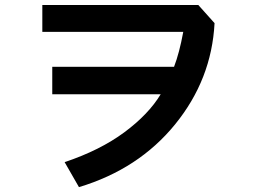

<svg xmlns="http://www.w3.org/2000/svg" viewBox="-20 -728 1040 773"><path d="M190.4 -348.6V-459H680.7Q702.1 -514.6 717.8 -599.6H150.4V-708H778.3L843.8 -634.8Q832 -408.2 685.1 -227.5Q538.1 -46.9 297.9 25.4L240.2 -75.2Q382.8 -123 480.5 -195.3Q578.1 -267.6 627 -348.6Z"/></svg>

Font: Gothic A1
Style: Bold
Weight: 700
Version: Version 2.50